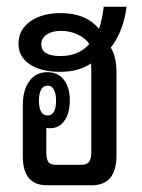

<svg xmlns="http://www.w3.org/2000/svg" viewBox="-20 -552 424 572"><path d="M120 0Q48 0 48 -86V-239Q48 -284 67.5 -310.5Q87 -337 121 -337Q153 -337 170.5 -314Q188 -291 188 -253Q188 -215 172 -192.5Q156 -170 129 -170Q123 -170 118 -171Q118 -167 118 -163V-98Q118 -78 124 -69.5Q130 -61 147 -61H222Q239 -61 245.5 -70Q252 -79 252 -100V-323Q252 -332 252 -342.5Q252 -353 251 -363Q215 -338 159 -338Q102 -338 68.5 -360.5Q35 -383 35 -422Q35 -463 70 -488Q105 -513 161 -513Q236 -513 275 -466Q285 -496 289 -532H357Q352 -493 340 -463Q328 -433 310 -410Q327 -384 327 -336V-89Q327 0 253 0ZM160 -385Q215 -385 246 -421Q236 -437 213 -448.5Q190 -460 161 -460Q135 -460 119 -449Q103 -438 103 -420Q103 -385 160 -385ZM122 -208Q147 -208 147 -253Q147 -273 140.5 -285Q134 -297 122 -297Q109 -297 102.5 -285Q96 -273 96 -253Q96 -208 122 -208Z"/></svg>

Font: Noto Sans Thai Looped UI Condensed
Style: Regular
Weight: 400
Width: 3
Designer: Cadson Demak Team
Foundry: Cadson Demak Co., Ltd.
Version: Version 1.000; ttfautohint (v1.8.4.7-5d5b)